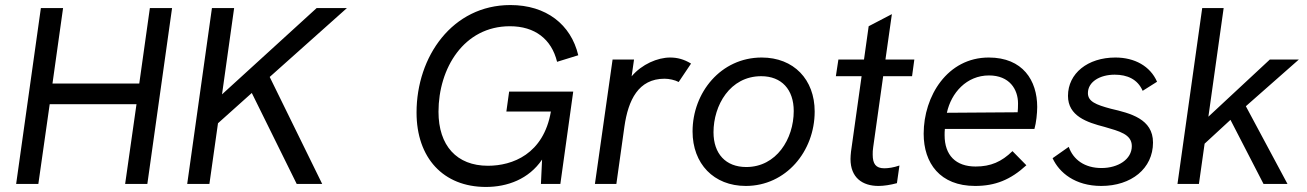

<svg xmlns="http://www.w3.org/2000/svg" viewBox="-20 -729 5182 761"><path d="M44 0H132L177 -316H521L476 0H564L662 -697H574L532 -398H188L230 -697H142Z M722 0H810L844 -240.5L978 -360.5L1156 0H1257L1049 -424L1355 -697H1235L860 -355L908 -697H820Z M1906 12C1991 12 2076 -19 2128.5 -96.5L2124 0H2201L2252 -366H1998L1987 -287H2163.5C2134.5 -118 2011 -72 1914 -72C1790 -72 1718 -152 1718 -286C1718 -458 1818 -625 2001 -625C2100 -625 2166 -574 2188 -484L2272 -510C2243 -632 2145 -709 2003 -709C1773 -709 1631 -505 1631 -283C1631 -103 1737 12 1906 12Z M2338 0H2423L2455 -228C2470 -332 2510 -417 2614 -417C2632 -417 2655 -412 2670 -404L2719 -477C2691 -494 2665 -501 2636 -501C2586.5 -501 2524 -474.5 2483.5 -426.5L2493 -493H2408Z M2936 8C3095 8 3209 -129 3209 -287C3209 -414 3126 -501 2999 -501C2837 -501 2725 -362 2725 -208C2725 -80 2809 8 2936 8ZM2808 -205C2808 -311 2873 -427 2997 -427C3078 -427 3126 -374 3126 -289C3126 -178 3057 -67 2938 -67C2856 -67 2808 -120 2808 -205Z M3462 8C3483 8 3509 4 3535 -3L3545 -73C3522 -65 3501 -62 3485 -62C3451 -62 3439 -80 3439 -116C3439 -125 3439 -135 3441 -146L3480.5 -427H3595L3604 -493H3489.5L3515 -673L3423 -625L3404.5 -493H3303L3293 -427H3395L3353 -128C3352 -118 3351 -108 3351 -99C3351 -25 3398 8 3462 8Z M3845 8C3924 8 3985 -16 4048 -74L3993 -130C3950 -88 3907 -69 3847 -69C3768 -69 3724 -114 3724 -193C3724 -201 3724 -209 3725 -218H4080C4087 -242 4091 -280 4091 -305C4091 -410 4034 -501 3899 -501C3735 -501 3641 -348 3641 -199C3641 -82 3706 8 3845 8ZM3733 -282C3750 -361 3811 -430 3900 -430C3981 -430 4015 -375 4015 -319C4015 -304 4014.5 -295 4013.5 -284Z M4345 8C4464 8 4550 -61 4550 -164C4550 -258 4460 -280 4383 -298C4323 -314 4292 -327 4292 -360C4292 -405 4340 -433 4398 -433C4448 -433 4489 -415 4509 -369L4566 -405C4539 -467 4477 -501 4401 -501C4291 -501 4213 -438 4213 -349C4213 -269 4288 -244 4358 -226C4416 -209 4466 -197 4466 -150C4466 -97 4411 -63 4346 -63C4279 -63 4234 -96 4216 -147L4152 -102C4178 -45 4241 8 4345 8Z M4988 0H5083L4918 -308L5128 -493H5013L4769.5 -266.5L4830 -697H4745L4647 0H4732L4754.5 -159.5L4857 -254Z"/></svg>

Font: HK Grotesk
Style: Italic
Weight: 400
Italic angle: -16°
Designer: Alfredo Marco Pradil
Foundry: Hanken Design Co.
Version: Version 3.001;FEAKit 1.0